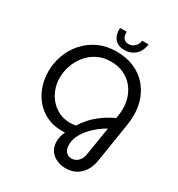

<svg xmlns="http://www.w3.org/2000/svg" viewBox="-247 -1037 1316 1417"><g transform="rotate(30 411.0 -329.0)"><path d="M525.6 220.8Q484.6 220.8 448.9 204.7Q413.2 188.6 391.9 157.3Q370.6 126 370.6 80.4Q370.6 59.2 375.9 36.8Q381.2 14.4 391.8 -5.8Q385.4 -5.4 378.9 -5.2Q372.4 -5 365 -5Q292 -5 235.1 -32.4Q178.2 -59.8 139.1 -106.4Q100 -153 79.8 -212.5Q59.6 -272 59.6 -335.6Q59.6 -410.4 85.2 -478.6Q110.8 -546.8 158.6 -599.8Q206.4 -652.8 273.4 -683.6Q340.4 -714.4 423.4 -714.4Q508.8 -714.4 573.5 -686.5Q638.2 -658.6 681.5 -610.4Q724.8 -562.2 746.5 -500.3Q768.2 -438.4 768.2 -371Q768.2 -347.8 766.2 -326.3Q764.2 -304.8 761.2 -285.2L708.8 46.2Q700.4 101.4 675.7 140.4Q651 179.4 613.1 200.1Q575.2 220.8 525.6 220.8ZM527.8 136.6Q559.2 136.6 583 113.9Q606.8 91.2 613.2 48.2L651.2 -189.8Q617.8 -171.2 584.4 -144.8Q551 -118.4 523 -85.8Q495 -53.2 478.3 -17Q461.6 19.2 461.6 57.4Q461.6 96.4 480.6 116.5Q499.6 136.6 527.8 136.6ZM386.8 -86.2Q399 -86.2 411 -87.3Q423 -88.4 436 -91Q456.2 -124.6 487 -159.4Q517.8 -194.2 562.5 -227.2Q607.2 -260.2 666 -288L669 -305.8Q671.4 -321 672.9 -338.9Q674.4 -356.8 674.4 -371.8Q674.4 -422.2 658.3 -468.4Q642.2 -514.6 610.7 -550.8Q579.2 -587 532.3 -608.3Q485.4 -629.6 424.4 -629.6Q361.6 -629.6 311.5 -604.3Q261.4 -579 226.5 -536.5Q191.6 -494 173.4 -441.7Q155.2 -389.4 155.8 -335.8Q155.8 -285.8 172.7 -240.8Q189.6 -195.8 220.4 -161.2Q251.2 -126.6 293.5 -106.4Q335.8 -86.2 386.8 -86.2ZM464.4 -752Q427.6 -752 402.6 -768.1Q377.6 -784.2 366.1 -812.7Q354.6 -841.2 359 -877.6H415Q413.2 -858 418.2 -841.6Q423.2 -825.2 436.5 -815.4Q449.8 -805.6 470.2 -805.6Q497.4 -805.6 519.3 -824.1Q541.2 -842.6 546.4 -877.6H601.2Q592 -815.6 554.9 -783.8Q517.8 -752 464.4 -752Z"/></g></svg>

Font: MuseoModerno Thin
Style: Italic
Weight: 100
Italic angle: -9°
Designer: Pablo Cosgaya, Héctor Gatti, Marcela Romero, and the Authors of The MuseoModerno Project.
Foundry: Omnibus-Type Team
Version: Version 1.003